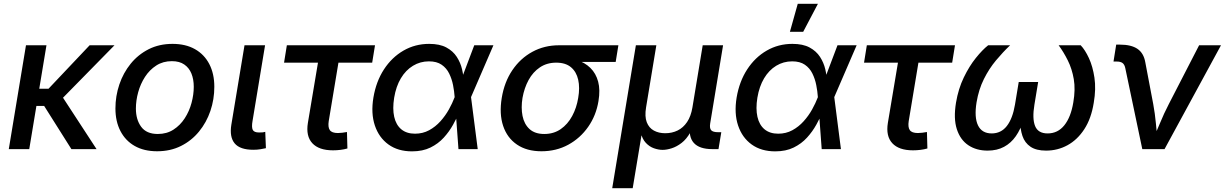

<svg xmlns="http://www.w3.org/2000/svg" viewBox="-20 -779 6398 1003"><path d="M222.7 -542.5 132.8 0H25.9L115.7 -542.5ZM578.1 -542.5 267.1 -225.6H136.2L150.4 -315.4H233.4L448.2 -542.5ZM353 0 208.5 -229 288.1 -300.8 484.4 0Z M800.8 11.2Q732.4 11.2 683.8 -16.4Q635.3 -43.9 609.1 -94.5Q583 -145 583 -212.4Q583 -277.3 603.5 -337.9Q624 -398.4 662.8 -446.3Q701.7 -494.1 756.8 -522Q812 -549.8 881.3 -549.8Q949.7 -549.8 998.5 -522.2Q1047.4 -494.6 1073.5 -444.1Q1099.6 -393.6 1099.6 -325.7Q1099.6 -259.8 1079.1 -199.5Q1058.6 -139.2 1019.5 -91.6Q980.5 -43.9 925.3 -16.4Q870.1 11.2 800.8 11.2ZM804.2 -79.1Q851.1 -79.1 886.2 -101.8Q921.4 -124.5 945.1 -161.1Q968.8 -197.8 980.5 -241.2Q992.2 -284.7 992.2 -325.7Q992.2 -364.7 980 -394.8Q967.8 -424.8 942.6 -442.1Q917.5 -459.5 877.9 -459.5Q831.5 -459.5 796.4 -436.8Q761.2 -414.1 737.5 -377.4Q713.9 -340.8 701.9 -297.4Q689.9 -253.9 689.9 -211.9Q689.9 -154.3 717.5 -116.7Q745.1 -79.1 804.2 -79.1Z M1303.7 3.4Q1233.9 3.4 1206.1 -29.8Q1178.2 -63 1188.5 -127.4L1257.3 -542.5H1364.7L1299.3 -147.5Q1293.5 -114.7 1300.3 -100.8Q1307.1 -86.9 1333.5 -86.9Q1345.7 -86.9 1353 -87.6Q1360.4 -88.4 1365.7 -90.3L1369.1 -4.9Q1358.4 -2.4 1341.1 0.5Q1323.7 3.4 1303.7 3.4Z M1719.7 6.3Q1646 6.3 1611.6 -30.8Q1577.1 -67.9 1588.4 -137.2L1641.1 -451.7H1463.9L1478.5 -542.5H1939L1924.3 -451.7H1748L1697.3 -146.5Q1692.4 -114.7 1702.9 -99.4Q1713.4 -84 1745.6 -84Q1754.9 -84 1768.6 -85.7Q1782.2 -87.4 1792.5 -89.4L1794.9 -3.4Q1777.8 1.5 1758.5 3.9Q1739.3 6.3 1719.7 6.3Z M2132.3 11.7Q2059.1 11.7 2009.3 -24.2Q1959.5 -60.1 1938.2 -123.5Q1917 -187 1930.7 -269.5Q1944.8 -353.5 1985.8 -416.5Q2026.9 -479.5 2087.6 -514.6Q2148.4 -549.8 2222.2 -549.8Q2276.9 -549.8 2311.8 -531Q2346.7 -512.2 2366.2 -481.9Q2385.7 -451.7 2393.8 -417Q2401.9 -382.3 2402.8 -350.6H2439L2440.4 -273.4L2475.6 0H2375L2355 -272.9Q2353 -302.2 2346.7 -334.5Q2340.3 -366.7 2326.4 -395Q2312.5 -423.3 2287.1 -440.9Q2261.7 -458.5 2220.7 -458.5Q2175.3 -458.5 2137.5 -435.5Q2099.6 -412.6 2074.2 -370.1Q2048.8 -327.6 2039.1 -268.6Q2029.8 -210.9 2039.3 -168.7Q2048.8 -126.5 2076.4 -103.5Q2104 -80.6 2147.9 -80.6Q2188.5 -80.6 2221.7 -98.6Q2254.9 -116.7 2280.8 -145.5Q2306.6 -174.3 2325 -207.3Q2343.3 -240.2 2354.5 -270L2457.5 -542.5H2557.6L2439.9 -270L2413.6 -195.3H2380.4Q2366.7 -163.6 2346.9 -127.7Q2327.1 -91.8 2298.3 -60.1Q2269.5 -28.3 2228.8 -8.3Q2188 11.7 2132.3 11.7Z M2808.6 11.2Q2731.9 11.2 2680.7 -23.7Q2629.4 -58.6 2608.4 -121.3Q2587.4 -184.1 2601.1 -267.6Q2614.7 -350.6 2656.5 -412.4Q2698.2 -474.1 2761 -508.3Q2823.7 -542.5 2900.4 -542.5H3210.4L3196.3 -455.6H2962.4L2885.7 -451.7Q2836.9 -451.7 2800.5 -427.2Q2764.2 -402.8 2741.5 -361.3Q2718.8 -319.8 2709.5 -267.6Q2701.2 -216.3 2709.7 -173.3Q2718.3 -130.4 2746.3 -104.7Q2774.4 -79.1 2823.2 -79.1Q2872.6 -79.1 2909.2 -104.5Q2945.8 -129.9 2969 -172.9Q2992.2 -215.8 3000.5 -267.6Q3009.8 -320.8 3000.5 -362.3Q2991.2 -403.8 2962.9 -427.7Q2934.6 -451.7 2885.7 -451.7L2890.6 -480.5Q2946.3 -480.5 2990.7 -466.6Q3035.2 -452.6 3064.2 -424.1Q3093.3 -395.5 3104.7 -352.5Q3116.2 -309.6 3106.4 -251Q3094.2 -175.8 3052.7 -116.5Q3011.2 -57.1 2948.5 -22.9Q2885.7 11.2 2808.6 11.2Z M3178.2 204.1 3301.8 -542.5H3408.7L3355 -217.8Q3347.2 -170.4 3358.6 -140.6Q3370.1 -110.8 3395.8 -96.9Q3421.4 -83 3455.1 -83Q3490.7 -83 3520 -97.4Q3549.3 -111.8 3569.3 -141.6Q3589.4 -171.4 3597.2 -217.8L3650.9 -542.5H3757.3L3689.9 -133.8Q3686 -108.9 3695.3 -98.6Q3704.6 -88.4 3731.4 -88.4H3748L3733.4 0H3701.2Q3633.3 0 3604.2 -32.7Q3575.2 -65.4 3585.9 -127.9L3594.2 -177.2H3615.2Q3606.4 -123 3586.4 -87.6Q3566.4 -52.2 3540.8 -32.5Q3515.1 -12.7 3489 -4.4Q3462.9 3.9 3441.4 3.9Q3419.9 3.9 3396.2 -4.4Q3372.6 -12.7 3353.8 -32.7Q3335 -52.7 3326.7 -87.9Q3318.4 -123 3327.1 -177.2H3348.6L3285.2 204.1Z M4029.8 11.7Q3956.5 11.7 3906.7 -24.2Q3856.9 -60.1 3835.7 -123.5Q3814.5 -187 3828.1 -269.5Q3842.3 -353.5 3883.3 -416.5Q3924.3 -479.5 3985.1 -514.6Q4045.9 -549.8 4119.6 -549.8Q4174.3 -549.8 4209.2 -531Q4244.1 -512.2 4263.7 -481.9Q4283.2 -451.7 4291.3 -417Q4299.3 -382.3 4300.3 -350.6H4336.4L4337.9 -273.4L4373 0H4272.5L4252.4 -272.9Q4250.5 -302.2 4244.1 -334.5Q4237.8 -366.7 4223.9 -395Q4210 -423.3 4184.6 -440.9Q4159.2 -458.5 4118.2 -458.5Q4072.8 -458.5 4034.9 -435.5Q3997.1 -412.6 3971.7 -370.1Q3946.3 -327.6 3936.5 -268.6Q3927.2 -210.9 3936.8 -168.7Q3946.3 -126.5 3973.9 -103.5Q4001.5 -80.6 4045.4 -80.6Q4085.9 -80.6 4119.1 -98.6Q4152.3 -116.7 4178.2 -145.5Q4204.1 -174.3 4222.4 -207.3Q4240.7 -240.2 4252 -270L4355 -542.5H4455.1L4337.4 -270L4311 -195.3H4277.8Q4264.2 -163.6 4244.4 -127.7Q4224.6 -91.8 4195.8 -60.1Q4167 -28.3 4126.2 -8.3Q4085.4 11.7 4029.8 11.7ZM4106.4 -612.8 4147.5 -759.3H4252.9L4175.8 -612.8Z M4749.5 6.3Q4675.8 6.3 4641.4 -30.8Q4606.9 -67.9 4618.2 -137.2L4670.9 -451.7H4493.7L4508.3 -542.5H4968.8L4954.1 -451.7H4777.8L4727.1 -146.5Q4722.2 -114.7 4732.7 -99.4Q4743.2 -84 4775.4 -84Q4784.7 -84 4798.3 -85.7Q4812 -87.4 4822.3 -89.4L4824.7 -3.4Q4807.6 1.5 4788.3 3.9Q4769 6.3 4749.5 6.3Z M5139.2 7.8Q5080.6 7.8 5038.6 -20.3Q4996.6 -48.3 4978.5 -104Q4960.4 -159.7 4974.1 -242.7Q4986.3 -315.4 5014.9 -374.5Q5043.5 -433.6 5077.9 -476.3Q5112.3 -519 5142.1 -542.5H5256.8Q5219.2 -506.8 5183.1 -463.6Q5147 -420.4 5119.9 -366.2Q5092.8 -312 5081.5 -244.6Q5068.8 -166 5089.1 -124Q5109.4 -82 5160.6 -82Q5209.5 -82 5239.7 -120.8Q5270 -159.7 5282.2 -232.4L5301.8 -350.6H5403.3L5383.8 -232.4Q5371.6 -159.7 5387.2 -120.8Q5402.8 -82 5452.6 -82Q5505.9 -82 5540 -124.5Q5574.2 -167 5586.9 -244.1Q5598.6 -311.5 5589.4 -365.5Q5580.1 -419.4 5558.3 -463.1Q5536.6 -506.8 5510.3 -542.5H5625.5Q5648.4 -518.6 5668.5 -475.3Q5688.5 -432.1 5697.3 -373.3Q5706.1 -314.5 5693.8 -242.7Q5680.7 -159.7 5644.3 -104Q5607.9 -48.3 5556.4 -20.3Q5504.9 7.8 5444.8 7.8Q5393.1 7.8 5363.3 -12.5Q5333.5 -32.7 5321.3 -68.6Q5309.1 -104.5 5309.1 -151.4H5326.7Q5311.5 -103.5 5286.6 -67.6Q5261.7 -31.7 5225.1 -12Q5188.5 7.8 5139.2 7.8Z M5947.3 0 5858.4 -423.3Q5854.5 -441.9 5844.2 -449.7Q5834 -457.5 5813.5 -457.5H5796.9L5811 -545.9H5830.1Q5889.6 -545.9 5922.1 -523.7Q5954.6 -501.5 5962.9 -454.1L6004.4 -235.4Q6013.7 -185.1 6018.3 -134.8Q6022.9 -84.5 6027.8 -35.6H5997.1Q6019 -85 6039.6 -135.3Q6060.1 -185.5 6085.9 -235.4L6244.1 -542.5H6358.4L6063.5 0Z"/></svg>

Font: Inter 16pt Medium
Style: Italic
Weight: 500
Italic angle: -9.3988°
Version: Version 4.001;git-66647c0bb